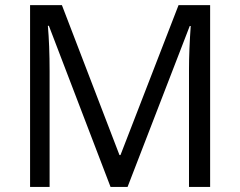

<svg xmlns="http://www.w3.org/2000/svg" viewBox="-20 -734 943 754"><path d="M481 0 725.1 -631.8H729C724.6 -569.8 722.2 -512.7 722.2 -460V0H805.2V-713.9H681.2L453.1 -125H449.2L223.1 -713.9H98.1V0H174.8V-454.1C174.8 -522.9 172.4 -582.5 168 -632.8H171.9L414.1 0Z"/></svg>

Font: Samim
Style: Regular
Weight: 400
Foundry: DejaVu fonts team - Redesigned by Saber Rastikerdar
Version: Version 4.0.5